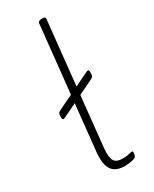

<svg xmlns="http://www.w3.org/2000/svg" viewBox="-197 -803 691 860"><g transform="rotate(-30 148.5 -373.0)"><path d="M44 -314Q40 -314 39 -318Q38 -322 38 -331Q38 -342 41 -347Q44 -352 57 -358L227 -440Q235 -444 239.5 -446Q244 -448 247 -448Q251 -448 252 -444Q253 -440 253 -431Q253 -421 250 -415.5Q247 -410 234 -404L64 -322Q57 -318 52 -316Q47 -314 44 -314ZM179 6Q147 6 127.5 -6.5Q108 -19 101 -45Q94 -71 98 -111L164 -740Q166 -752 183 -752H187Q196 -752 199.5 -749Q203 -746 202 -740L136 -109Q132 -63 143 -45.5Q154 -28 187 -28Q206 -28 218.5 -31.5Q231 -35 236 -35Q239 -35 240 -33Q241 -31 241 -28Q241 -24 240 -19Q239 -14 237.5 -10.5Q236 -7 234 -5Q231 -2 221 0.5Q211 3 199.5 4.5Q188 6 179 6Z"/></g></svg>

Font: Asap Thin
Style: Italic
Weight: 250
Italic angle: -6°
Designer: Pablo Cosgaya
Foundry: Omnibus-Type
Version: Version 3.001